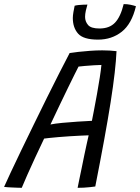

<svg xmlns="http://www.w3.org/2000/svg" viewBox="-53 -912 686 940"><path d="M53.5 7.5Q45 7.5 33.2 7Q21.5 6.5 9 6Q-3.5 5.5 -14.5 4.8Q-25.5 4 -33 3Q-22 -22 -0.2 -68.5Q21.5 -115 50.5 -175Q79.5 -235 111.8 -301.2Q144 -367.5 176.5 -433Q209 -498.5 237.8 -555.2Q266.5 -612 288 -652.5Q304.5 -655 330.8 -658Q357 -661 387.5 -663.2Q418 -665.5 447.5 -665.5Q465 -665.5 483.5 -664.5Q502 -663.5 517.5 -661.5Q515.5 -617.5 508.5 -555.2Q501.5 -493 488.5 -410.8Q475.5 -328.5 456.8 -226Q438 -123.5 413.5 1Q403.5 2.5 388.2 4.2Q373 6 357 6.8Q341 7.5 327 7.5Q329.5 -7 335 -32.2Q340.5 -57.5 346.8 -88.8Q353 -120 359.5 -151.2Q366 -182.5 371.8 -208.5Q377.5 -234.5 381 -249.5Q365 -249 340 -247.8Q315 -246.5 287 -244.8Q259 -243 233 -240.8Q207 -238.5 188 -236.5Q169 -234.5 163 -233.5Q141 -187.5 119.5 -141.2Q98 -95 80.8 -56Q63.5 -17 53.5 7.5ZM194 -302.5Q215.5 -307 251.8 -310.5Q288 -314 327.2 -316.5Q366.5 -319 397 -320.5Q400.5 -337 407.2 -372.8Q414 -408.5 421.8 -451.2Q429.5 -494 435.5 -532.5Q441.5 -571 443.5 -594Q431 -594 407.8 -592.5Q384.5 -591 362.8 -589.2Q341 -587.5 331.5 -586Q325.5 -574 312.2 -547.8Q299 -521.5 280.8 -484Q262.5 -446.5 240.5 -400.5Q218.5 -354.5 194 -302.5ZM612.5 -881.5Q592 -795 543 -756.5Q494 -718 427 -718Q355.5 -718 329.5 -747.2Q303.5 -776.5 303.5 -824Q303.5 -835.5 306.5 -853.2Q309.5 -871 312.5 -884Q322 -886.5 332.8 -887.5Q343.5 -888.5 354.8 -889Q366 -889.5 375 -889.5Q371 -876.5 367.2 -859.8Q363.5 -843 363.5 -829.5Q363.5 -807 378 -789.8Q392.5 -772.5 434 -772.5Q483 -772.5 510.2 -801.2Q537.5 -830 552.5 -892Q570.5 -892 586.8 -888.5Q603 -885 612.5 -881.5Z"/></svg>

Font: Grandstander Thin Light
Style: Italic
Weight: 300
Italic angle: -15°
Version: Version 1.200